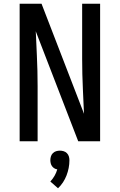

<svg xmlns="http://www.w3.org/2000/svg" viewBox="-20 -755 640 1026"><path d="M85 0V-735H202L429 -147Q429 -152 428.5 -156.5Q428 -161 428 -165L423 -276Q421 -317 420 -358.5Q419 -400 419 -441V-735H515V0H398L171 -588Q171 -583 171.5 -578.5Q172 -574 172 -570L177 -459Q179 -418 180 -376.5Q181 -335 181 -294V0ZM290 251 249 215Q262 201 271.5 184.5Q281 168 286 150Q278 149 270.5 144.5Q263 140 258 133Q253 126 251 117.5Q249 109 249 101Q249 91 252 81Q255 71 262.5 63.5Q270 56 280 53Q290 50 300 50Q310 50 320 53Q330 56 337.5 63.5Q345 71 348 81Q351 91 351 101Q351 122 347 142.5Q343 163 335.5 182.5Q328 202 316.5 219.5Q305 237 290 251Z"/></svg>

Font: Iosevka Aile Medium
Style: Regular
Weight: 500
Designer: Belleve Invis
Foundry: Belleve Invis
Version: Version 27.3.5; ttfautohint (v1.8.4)